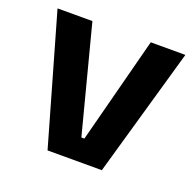

<svg xmlns="http://www.w3.org/2000/svg" viewBox="-94 -589 702 688"><g transform="rotate(20 257.0 -245.0)"><path d="M252 -85H263.5L369 -490.5H501L361 0H154L13.5 -490.5H146.5Z"/></g></svg>

Font: Anek Kannada SemiBold
Style: Regular
Weight: 600
Version: Version 1.003